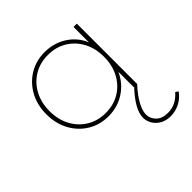

<svg xmlns="http://www.w3.org/2000/svg" viewBox="-205 -700 1152 1152"><g transform="rotate(-45 370.5 -124.0)"><path d="M338.5 16Q415 16 476 -23.2Q537 -62.5 568.5 -131V0H596.5V-512H568.5V-381Q540 -449.5 478 -488.8Q416 -528 338.5 -528Q265.5 -528 207.5 -492.8Q149.5 -457.5 116 -396.2Q82.5 -335 82.5 -256Q82.5 -177.5 116 -116Q149.5 -54.5 207.5 -19.2Q265.5 16 338.5 16ZM340.5 -10Q273.5 -10 221.2 -41.8Q169 -73.5 139.2 -129Q109.5 -184.5 109.5 -256Q109.5 -328 139.2 -383.5Q169 -439 221.2 -470.5Q273.5 -502 340.5 -502Q408 -502 460.2 -470.5Q512.5 -439 542 -383.5Q571.5 -328 571.5 -256Q571.5 -184.5 541.8 -128.8Q512 -73 460 -41.5Q408 -10 340.5 -10ZM603 279.5Q644 279.5 681 260.2Q718 241 741 207.5L724 195.5Q696.5 226 667.8 239.8Q639 253.5 606 253.5Q555.5 253.5 529.8 227.2Q504 201 504 167Q504 135 528.2 91Q552.5 47 596.5 0H571Q526.5 47 502.2 89.8Q478 132.5 478 167.5Q478 213.5 513 246.5Q548 279.5 603 279.5Z"/></g></svg>

Font: Spartan Thin
Style: Regular
Weight: 100
Designer: Matt Bailey, Mirko Velimirovic
Foundry: Matt Bailey
Version: Version 1.003; ttfautohint (v1.8.3)